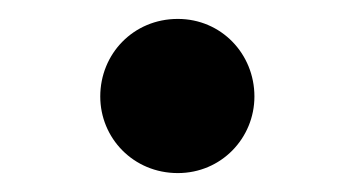

<svg xmlns="http://www.w3.org/2000/svg" viewBox="-20 -467 375 203"><path d="M168 -284C214 -284 249 -321 249 -365C249 -410 214 -447 168 -447C121 -447 86 -410 86 -365C86 -321 121 -284 168 -284Z"/></svg>

Font: Noto Serif CJK HK
Style: Bold
Weight: 700
Designer: Ryoko NISHIZUKA 西塚涼子 (kana & ideographs); Frank Grießhammer (Latin, Greek & Cyrillic); Wenlong ZHANG 张文龙 (bopomofo); San
Foundry: Adobe
Version: Version 2.001;hotconv 1.1.0;makeotfexe 2.6.0